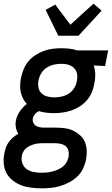

<svg xmlns="http://www.w3.org/2000/svg" viewBox="-43 -805 613 1047"><path d="M185 222Q156 222 127.5 218.5Q99 215 73.5 205.5Q48 196 26.5 179Q5 162 -7.5 139Q-20 116 -22.5 87.5Q-25 59 -19 30Q-16 14 -10.5 -1.5Q-5 -17 5.5 -31Q16 -45 29 -56Q42 -67 57 -76Q47 -91 43.5 -110Q40 -129 44 -149Q49 -174 65 -197.5Q81 -221 103 -238Q91 -251 82.5 -268Q74 -285 70 -303.5Q66 -322 67 -342.5Q68 -363 72 -383Q77 -406 86.5 -429Q96 -452 112.5 -471.5Q129 -491 151 -505Q173 -519 196.5 -527.5Q220 -536 244 -539Q268 -542 291 -542Q314 -542 336 -539.5Q358 -537 379 -530H547L530 -445L468 -448Q476 -425 476.5 -399.5Q477 -374 471 -348Q467 -324 457.5 -301Q448 -278 431 -258.5Q414 -239 392.5 -225Q371 -211 347.5 -203Q324 -195 299.5 -191.5Q275 -188 252 -188Q230 -188 209 -190.5Q188 -193 169 -199Q156 -193 147 -182Q138 -171 136 -159Q134 -148 138 -137.5Q142 -127 150 -121Q158 -115 168.5 -112.5Q179 -110 191 -109H259Q284 -109 309 -106Q334 -103 355 -93Q376 -83 393.5 -67.5Q411 -52 420 -30.5Q429 -9 430 16Q431 41 426 66Q421 91 409.5 115Q398 139 378 158Q358 177 334 189.5Q310 202 285 209.5Q260 217 234.5 219.5Q209 222 185 222ZM253 -274Q273 -274 293.5 -278.5Q314 -283 332 -294.5Q350 -306 361.5 -325Q373 -344 376 -363Q380 -381 378 -397.5Q376 -414 366.5 -427Q357 -440 342.5 -447Q328 -454 311 -456L290 -457Q271 -457 250.5 -452.5Q230 -448 211.5 -436Q193 -424 182 -405.5Q171 -387 167 -367Q163 -347 166.5 -328Q170 -309 183 -296.5Q196 -284 214.5 -279Q233 -274 253 -274ZM184 137Q199 137 214 135.5Q229 134 243.5 130Q258 126 273 119.5Q288 113 300.5 103Q313 93 320.5 79Q328 65 331 50Q334 34 330.5 18.5Q327 3 316.5 -6.5Q306 -16 290.5 -20Q275 -24 259 -24H184Q173 -24 162 -22.5Q151 -21 140 -17.5Q129 -14 117.5 -8.5Q106 -3 97.5 5Q89 13 83.5 23.5Q78 34 76 45Q72 67 79.5 87Q87 107 103.5 118Q120 129 141 133Q162 137 184 137ZM275 -610 206 -751 258 -780 341 -670 403 -727 467 -785 511 -747 385 -610Z"/></svg>

Font: Lode Dark
Style: Bold Italic
Weight: 700
Italic angle: -11°
Monospace: yes
Designer: Belleve Invis
Foundry: Belleve Invis
Version: Version 29.2.0; ttfautohint (v1.8.3)